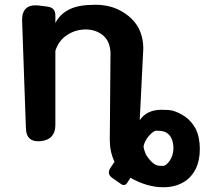

<svg xmlns="http://www.w3.org/2000/svg" viewBox="-20 -587 862 808"><path d="M667 201Q599 201 529 161Q526 166 523 170.5Q520 175 517 180Q505 200 487 186L453 162Q428 145 445 119L462 94Q442 52 442 2L445 -360Q445 -410 415 -437Q384 -463 341 -463Q298 -463 263 -440Q227 -417 213 -373V-61Q213 0 152 7Q90 13 89 -48L73 -501Q72 -571 142 -564L181 -559Q213 -554 213 -523V-490Q233 -529 273 -548Q311 -567 381 -567Q442 -567 489 -541Q583 -489 583 -382Q583 -371 568 -81Q597 -125 660 -125L691 -124Q704 -123 718.5 -117.5Q733 -112 750 -102Q783 -82 803 -46Q821 -10 821 40Q821 89 803 125Q783 163 750 181Q715 201 667 201ZM667 111Q678 111 693 91Q708 71 710 40Q710 -11 680 -29Q668 -37 637 -37Q625 -36 607 -15.5Q589 5 584 29Q585 41 591.5 57Q598 73 616 92Q634 111 655 111Z"/></svg>

Font: MaokenZhuyuanTi
Style: Regular
Weight: 400
Designer: Fontworks Inc & LongZhuTi team: ZERO子、时光羊、荆南、频凡、刘鹏、Little White Dog、帆影Magmeta、奈白不弍、白日月球、ChaoTawei、雨三（排名不分先后）
Version: Version 1.000; 20230222